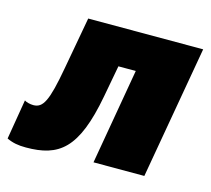

<svg xmlns="http://www.w3.org/2000/svg" viewBox="-116 -617 797 726"><g transform="rotate(15 283.0 -254.0)"><path d="M42 12C171 12 238 -36 278 -251L301 -375H369L304 0H503L594 -520H144L107 -316C83 -182 66 -150 28 -150C15 -150 0 -154 -7 -159L-33 -3C-10 8 12 12 42 12Z"/></g></svg>

Font: Fixel Display 20240404 Black
Style: Italic
Weight: 900
Italic angle: -10°
Designer: AlfaBravo + MacPaw
Foundry: Kyrylo Tkachov, Marchela Mozhyna, Serhii Makarenko, Maria Weinstein, Zakhar Kryvoshyya
Version: Version 1.211;Glyphs 3.2 (3225)